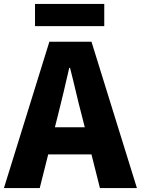

<svg xmlns="http://www.w3.org/2000/svg" viewBox="-28 -956 716 976"><path d="M502 -936H150V-823H502ZM251 -309 267 -372C286 -446 306 -533 324 -611H328C348 -535 367 -446 387 -372L403 -309ZM480 0H668L437 -744H223L-8 0H174L217 -171H437Z"/></svg>

Font: Noto Sans CJK KR Black
Style: Regular
Weight: 900
Designer: Ryoko NISHIZUKA (kana & ideographs); Paul D. Hunt (Latin, Greek & Cyrillic); Wenlong ZHANG (bopomofo); Sandoll Communica
Foundry: Adobe Systems Incorporated
Version: Version 1.004;PS 1.004;hotconv 1.0.82;makeotf.lib2.5.63406